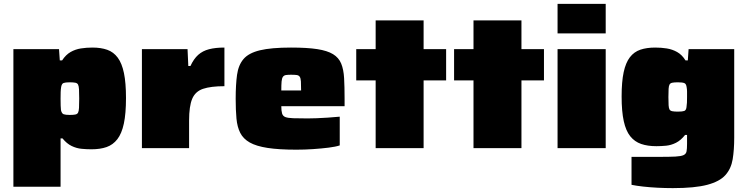

<svg xmlns="http://www.w3.org/2000/svg" viewBox="-20 -763 3851 989"><path d="M49 199V-510H284L288 -452H300Q319 -481 343.5 -495Q368 -509 396.5 -513.5Q425 -518 456 -518Q500 -518 532.5 -506.5Q565 -495 586.5 -466Q608 -437 618.5 -386.5Q629 -336 629 -258Q629 -178 618 -126.5Q607 -75 584.5 -46Q562 -17 529 -5.5Q496 6 451 6Q426 6 400 3.5Q374 1 349 -11Q324 -23 302 -50H292V199ZM339 -171Q357 -171 367.5 -173Q378 -175 382 -182.5Q386 -190 387 -207.5Q388 -225 388 -255Q388 -285 387 -302.5Q386 -320 382 -327.5Q378 -335 367.5 -337Q357 -339 339 -339Q317 -339 307.5 -335.5Q298 -332 295 -315Q293 -303 292.5 -289Q292 -275 292 -255Q292 -234 292.5 -219Q293 -204 294 -196Q298 -178 308 -174.5Q318 -171 339 -171Z M711 0V-510H946L950 -423H961Q978 -460 1001 -480.5Q1024 -501 1057 -509.5Q1090 -518 1136 -518V-319Q1066 -319 1026 -305.5Q986 -292 970 -254Q954 -216 954 -142V0Z M1507 8Q1417 8 1358.5 -1Q1300 -10 1266.5 -29Q1233 -48 1217.5 -78.5Q1202 -109 1198 -152.5Q1194 -196 1194 -254Q1194 -327 1201 -377.5Q1208 -428 1234.5 -459Q1261 -490 1319 -504Q1377 -518 1479 -518Q1562 -518 1614 -510Q1666 -502 1695.5 -484Q1725 -466 1737.5 -435.5Q1750 -405 1752.5 -360.5Q1755 -316 1755 -254V-216H1429Q1429 -192 1433 -178.5Q1437 -165 1450 -160Q1463 -155 1490.5 -154Q1518 -153 1565 -153Q1584 -153 1610.5 -154Q1637 -155 1667.5 -157Q1698 -159 1730 -162V-14Q1709 -7 1673 -2.5Q1637 2 1593.5 5Q1550 8 1507 8ZM1531 -277V-297Q1531 -327 1530 -343.5Q1529 -360 1524 -367.5Q1519 -375 1508.5 -376.5Q1498 -378 1479 -378Q1463 -378 1453 -376.5Q1443 -375 1437.5 -367.5Q1432 -360 1430.5 -343.5Q1429 -327 1429 -297H1551Z M1915 0V-349H1815V-510H1915V-658H2162V-510H2278V-349H2162V0Z M2419 0V-349H2319V-510H2419V-658H2666V-510H2782V-349H2666V0Z M2852 -591V-743H3100V-591ZM2852 0V-510H3100V0Z M3446 206Q3408 206 3368 204Q3328 202 3292.5 198Q3257 194 3233 189V45Q3257 45 3281 45Q3305 45 3329 45Q3353 45 3377 45Q3430 45 3459 43.5Q3488 42 3501 36Q3514 30 3516.5 16.5Q3519 3 3519 -22V-68H3509Q3487 -40 3462 -27.5Q3437 -15 3411.5 -12.5Q3386 -10 3361 -10Q3316 -10 3282.5 -21.5Q3249 -33 3226.5 -61Q3204 -89 3193 -139Q3182 -189 3182 -266Q3182 -342 3192.5 -391Q3203 -440 3224.5 -468Q3246 -496 3278.5 -507Q3311 -518 3355 -518Q3386 -518 3414.5 -513.5Q3443 -509 3468 -495Q3493 -481 3511 -452H3523L3527 -510H3762V-54Q3762 9 3754 57.5Q3746 106 3716.5 139Q3687 172 3623 189Q3559 206 3446 206ZM3472 -188Q3495 -188 3504.5 -191.5Q3514 -195 3516 -210Q3518 -222 3518.5 -234.5Q3519 -247 3519 -263Q3519 -279 3519 -291Q3519 -303 3517 -313Q3515 -331 3505 -335Q3495 -339 3472 -339Q3454 -339 3443.5 -337Q3433 -335 3429 -328Q3425 -321 3424 -305.5Q3423 -290 3423 -263Q3423 -236 3424 -220.5Q3425 -205 3429 -198.5Q3433 -192 3443.5 -190Q3454 -188 3472 -188Z"/></svg>

Font: Saira Expanded Black
Style: Regular
Weight: 900
Width: 7
Designer: Hector Gatti with collaboration of the Omnibus-Type team
Foundry: Omnibus-Type
Version: Version 1.101